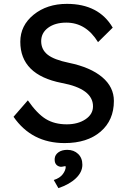

<svg xmlns="http://www.w3.org/2000/svg" viewBox="-20 -730 664 993"><path d="M314 10Q144 10 50 -126L124 -211Q172 -142 217 -114.5Q262 -87 325 -87Q383 -87 422 -113Q461 -139 461 -180Q461 -271 299 -301Q85 -343 85 -514Q85 -598 154 -654Q223 -710 326 -710Q491 -710 563 -587L487 -512Q425 -613 323 -613Q265 -613 229 -586.5Q193 -560 193 -517Q193 -474 226 -447.5Q259 -421 337 -405Q448 -382 508.5 -331Q569 -280 569 -208Q569 -108 500 -49Q431 10 314 10ZM258 201Q290 191 305 170.5Q320 150 320 132Q320 129 315 129.5Q310 130 302.5 132Q295 134 286 131Q260 122 263 89Q265 70 282.5 57.5Q300 45 328 45Q362 45 384 66Q406 87 406 122Q406 160 372.5 192Q339 224 282 243Z"/></svg>

Font: Easer Grotesk
Style: Regular
Weight: 400
Designer: Boardeaser, Bonnie Shaver-Troup, Thomas Jockin
Foundry: Lexend
Version: Version 1.008;Glyphs 3.1.2 (3151)